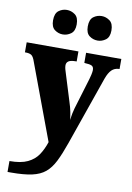

<svg xmlns="http://www.w3.org/2000/svg" viewBox="-107 -825 765 1111"><g transform="rotate(10 275.0 -269.5)"><path d="M18 158Q85 158 124.5 139Q164 120 186 87Q208 54 222 11L57 -432Q47 -462 35 -469.5Q23 -477 2 -477H-3V-536H301V-477H296Q266 -477 253.5 -468.5Q241 -460 241 -444Q241 -434 244 -422Q247 -410 251 -399L300 -241Q310 -211 315.5 -183Q321 -155 322 -137Q325 -159 328.5 -176Q332 -193 336 -207L391 -389Q394 -398 398 -416Q402 -434 402 -444Q402 -463 390 -469Q378 -475 350 -476L346 -477V-536H553V-477H549Q524 -476 507 -459.5Q490 -443 477 -407L336 -3Q313 63 291 107Q269 151 239 176Q209 201 161.5 211.5Q114 222 39 222H18ZM399 -617Q372 -617 350.5 -633Q329 -649 329 -688Q329 -729 350.5 -745Q372 -761 399 -761Q424 -761 446 -745Q468 -729 468 -688Q468 -649 446 -633Q424 -617 399 -617ZM194 -617Q168 -617 146.5 -633Q125 -649 125 -688Q125 -729 146.5 -745Q168 -761 194 -761Q220 -761 242 -745Q264 -729 264 -688Q264 -649 242 -633Q220 -617 194 -617Z"/></g></svg>

Font: Noto Serif Hebrew SemiCondensed Black
Style: Regular
Weight: 900
Width: 4
Designer: Monotype Design Team
Foundry: Monotype Imaging Inc.
Version: Version 2.004; ttfautohint (v1.8.4.7-5d5b)